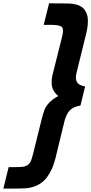

<svg xmlns="http://www.w3.org/2000/svg" viewBox="-128 -934 546 1150"><path d="M381.8 -416 354 -301.8Q310.1 -294.9 289.3 -272.2Q268.6 -249.5 257.8 -207L204.1 14.2Q195.8 47.9 183.8 75.2Q171.9 102.5 152.6 128.7Q133.3 154.8 103.5 171.4Q73.7 188 35.2 192.9Q25.9 194.3 -10 195.1Q-45.9 195.8 -77.1 195.8H-107.9L-76.2 66.9H-34.2Q-4.4 66.9 12 64.5Q28.3 62 40 52.5Q51.8 43 57.4 29.5Q63 16.1 69.8 -11.2L120.1 -213.9Q130.4 -255.9 138.7 -276.9Q147 -297.9 166.5 -318.8Q186 -339.8 221.2 -358.9Q189.5 -384.3 183.1 -418.2Q176.8 -452.1 190.9 -502.9L242.2 -707Q255.4 -756.3 243.9 -770.8Q232.4 -785.2 175.8 -785.2H133.8L166 -914.1Q288.1 -914.1 308.1 -911.1Q332.5 -907.7 350.1 -898.9Q367.7 -890.1 377.7 -876.7Q387.7 -863.3 393.1 -847.4Q398.4 -831.5 398.4 -811.8Q398.4 -792 396 -772.9Q393.6 -753.9 388.2 -731.9L331.1 -501Q321.3 -464.4 332.3 -443.6Q343.3 -422.9 381.8 -416Z"/></svg>

Font: Sinkin Sans 700 Bold Italic
Style: Bold Italic
Weight: 700
Italic angle: -112°
Designer: Keith Bates
Foundry: K-Type
Version: Sinkin Sans (version 1.0)  by Keith Bates   •   © 2014   www